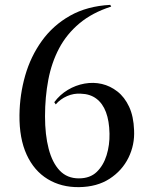

<svg xmlns="http://www.w3.org/2000/svg" viewBox="-20 -754 623 789"><path d="M433 -734 437 -727Q359 -702 306.5 -658Q254 -614 223 -555.5Q192 -497 178.5 -426Q165 -355 165 -276Q165 -200 180 -142.5Q195 -85 225.5 -53Q256 -21 304 -21Q350 -21 377.5 -47.5Q405 -74 418 -116Q431 -158 430 -205Q429 -257 415.5 -293Q402 -329 376 -348.5Q350 -368 312 -369Q283 -371 255.5 -359Q228 -347 209 -325L203 -334Q226 -365 258.5 -384.5Q291 -404 327.5 -410.5Q364 -417 398.5 -409Q433 -401 462.5 -378Q492 -355 510.5 -315.5Q529 -276 531 -219Q534 -159 508 -106Q482 -53 430.5 -19.5Q379 14 305 15Q232 16 176 -18Q120 -52 89.5 -118.5Q59 -185 60 -281Q61 -365 83.5 -443.5Q106 -522 152 -586Q198 -650 268 -689.5Q338 -729 433 -734Z"/></svg>

Font: Cinzel Medium
Style: Regular
Weight: 500
Designer: Natanael Gama
Version: Version 2.000